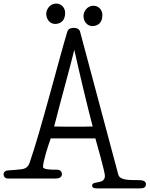

<svg xmlns="http://www.w3.org/2000/svg" viewBox="-57 -992 831 1067"><path d="M200 -916C200 -883 222 -859 249 -859C274 -859 305 -872 305 -920C305 -951 282 -972 256 -972C216 -972 200 -935 200 -916ZM407 -904C407 -871 429 -847 456 -847C481 -847 512 -860 512 -908C512 -939 489 -960 463 -960C423 -960 407 -923 407 -904ZM388 -816C384 -830 372 -837 353 -837C329 -837 320 -826 317 -816C277 -685 167 -257 108 -89C100 -65 87 -54 59 -51C52 -50 7 -46 -12 -45C-25 -45 -37 -37 -37 -24C-37 -9 -26 0 -14 0H253C279 0 287 -12 287 -24C287 -44 271 -49 258 -49C228 -49 182 -49 182 -65C182 -90 206 -171 225 -223H473C482 -192 526 -36 526 -15C526 36 455 10 455 39C455 50 462 55 486 55H719C742 55 754 50 754 31C754 12 732 9 713 9C650 9 608 8 600 -23ZM356 -715C386 -580 426 -411 458 -289C427 -288 394 -288 363 -288C322 -288 285 -288 244 -289C272 -402 338 -639 356 -715Z"/></svg>

Font: Life Savers
Style: Bold
Weight: 700
Designer: Pablo Impallari, Rodrigo Fuenzalida, Brenda Gallo
Foundry: Pablo Impallari, Rodrigo Fuenzalida, Brenda Gallo
Version: Version 3.000